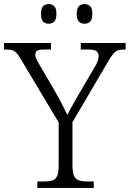

<svg xmlns="http://www.w3.org/2000/svg" viewBox="-28 -926 639 946"><path d="M156 0V-32H191Q214 -32 230 -37Q246 -42 253.5 -58.5Q261 -75 261 -109V-323L75 -634Q64 -653 55 -663.5Q46 -674 34.5 -678Q23 -682 3 -682H-8V-714H223V-682H188Q161 -682 153.5 -675Q146 -668 146 -657Q146 -645 152.5 -632Q159 -619 167 -606L243 -476Q261 -445 276.5 -414.5Q292 -384 304 -359Q312 -377 327.5 -404.5Q343 -432 361 -463L439 -596Q449 -612 453.5 -626Q458 -640 458 -650Q458 -666 447 -674Q436 -682 408 -682H370V-714H591V-682H581Q563 -682 551 -677Q539 -672 528 -658.5Q517 -645 503 -620L329 -324V-111Q329 -77 336.5 -60Q344 -43 360 -37.5Q376 -32 399 -32H434V0ZM389 -809Q372 -809 361 -819.5Q350 -830 350 -858Q350 -885 361 -895.5Q372 -906 389 -906Q405 -906 416 -895.5Q427 -885 427 -858Q427 -830 416 -819.5Q405 -809 389 -809ZM212 -809Q195 -809 184.5 -819.5Q174 -830 174 -858Q174 -885 184.5 -895.5Q195 -906 212 -906Q228 -906 239 -895.5Q250 -885 250 -858Q250 -830 239 -819.5Q228 -809 212 -809Z"/></svg>

Font: Noto Serif Hebrew Light
Style: Regular
Weight: 300
Version: Version 2.003